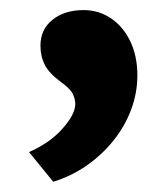

<svg xmlns="http://www.w3.org/2000/svg" viewBox="-20 -152 307 375"><path d="M84 203 36.7 145Q77.7 127 102.3 99Q127 71 127 51.3Q127 42 122.3 31.8Q117.7 21.7 99.7 8.7Q76.3 -8.3 67.7 -25Q59 -41.7 59 -62.7Q59 -94.7 82.7 -113.5Q106.3 -132.3 143.3 -132.3Q173 -132.3 196.8 -116.2Q220.7 -100 234.5 -71.2Q248.3 -42.3 248.3 -4.7Q248.3 29.3 236.3 61.7Q224.3 94 202 122Q179.7 150 149.7 171Q119.7 192 84 203Z"/></svg>

Font: Lexend Medium
Style: Regular
Weight: 500
Designer: Bonnie Shaver-Troup, Thomas Jockin
Foundry: Lexend
Version: Version 1.005